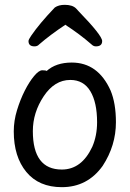

<svg xmlns="http://www.w3.org/2000/svg" viewBox="-20 -751 540 795"><path d="M236 24Q141 24 89 -39Q37 -102 37 -207Q37 -251 50.5 -295Q64 -339 82.5 -375.5Q101 -412 121 -436Q141 -460 155 -460Q171 -460 173 -457Q212 -492 277 -492Q386 -492 438 -376Q460 -323 460 -245Q460 -148 405 -64Q342 24 236 24ZM236 -49Q318 -49 362 -143Q382 -189 382 -245Q382 -327 354 -373.5Q326 -420 271 -420Q206 -420 161 -352.5Q116 -285 116 -208Q116 -49 236 -49ZM123 -559Q98 -559 98 -581Q98 -587 109 -603Q143 -653 207 -720Q223 -731 248 -731Q280 -731 295 -716L306 -704Q403 -604 403 -581Q403 -559 377 -559Q367 -559 359 -567Q311 -609 251 -648L253 -650Q188 -607 142 -567Q135 -559 123 -559Z"/></svg>

Font: LXGW WenKai Mono TC
Style: Bold
Weight: 700
Designer: LXGW / Fontworks Inc.
Foundry: LXGW / Fontworks Inc.
Version: Version 1.330